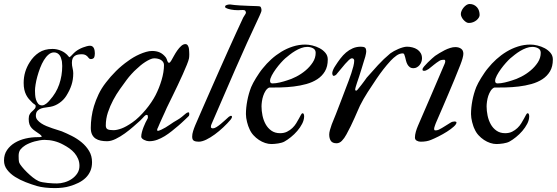

<svg xmlns="http://www.w3.org/2000/svg" viewBox="-70 -712 2807 968"><path d="M106.4 -254.9Q106.4 -247.1 107.2 -234.4Q107.9 -221.7 111.6 -209.7Q115.2 -197.8 122.3 -189.2Q129.4 -180.7 142.1 -180.7Q147.5 -180.7 153.1 -183.3Q158.7 -186 163.8 -189.9Q168.9 -193.8 173.1 -198.2Q177.2 -202.6 180.2 -206.1Q213.4 -242.7 228.5 -286.6Q243.7 -330.6 243.7 -379.4Q243.7 -380.9 243.4 -384.5Q243.2 -388.2 242.9 -392.1Q242.7 -396 242.4 -399.7Q242.2 -403.3 241.7 -404.8Q239.7 -413.1 237.1 -420.9Q234.4 -428.7 229.7 -434.6Q225.1 -440.4 218.3 -444.1Q211.4 -447.8 202.1 -447.8Q187.5 -447.8 174.6 -436.8Q161.6 -425.8 151.1 -408.4Q140.6 -391.1 132.3 -369.4Q124 -347.7 118.2 -326.4Q112.3 -305.2 109.4 -286.1Q106.4 -267.1 106.4 -254.9ZM23.9 73.7Q23.9 82 24.4 92.3Q24.9 102.5 27.3 108.9Q30.8 116.7 41.3 129.6Q51.8 142.6 65.7 156.2Q79.6 169.9 95.2 182.4Q110.8 194.8 125 201.2Q132.3 204.6 144.5 206.8Q156.7 209 170.2 210.4Q183.6 211.9 196.3 212.4Q209 212.9 217.3 212.9Q235.8 212.9 255.9 207Q275.9 201.2 292.5 189.7Q309.1 178.2 319.8 161.9Q330.6 145.5 330.6 124Q330.6 105 323.7 88.9Q316.9 72.8 305.7 59.6Q294.4 46.4 279.5 35.9Q264.6 25.4 248.5 17.1Q204.6 -6.8 153.8 -6.8Q143.6 -6.8 130.4 -4.6Q117.2 -2.4 104 1.2Q90.8 4.9 78.6 10Q66.4 15.1 57.6 20.5Q43.5 29.3 33.7 41Q23.9 52.7 23.9 73.7ZM-49.8 97.2Q-49.8 66.4 -34.4 44.2Q-19 22 5.1 7.6Q29.3 -6.8 59.3 -13.7Q89.4 -20.5 119.1 -20.5Q126 -20.5 130.6 -20.8Q135.3 -21 140.6 -22.9Q140.6 -25.4 137.2 -29.1Q133.8 -32.7 131.3 -34.7Q118.2 -43.9 107.7 -51Q97.2 -58.1 89.8 -66.2Q82.5 -74.2 78.6 -85Q74.7 -95.7 74.7 -112.3Q74.7 -118.7 75.9 -125.2Q77.1 -131.8 79.6 -135.3Q83 -142.1 88.1 -147Q93.3 -151.9 98.1 -156.2Q103 -160.6 106.4 -165.3Q109.9 -169.9 109.9 -177.2Q109.9 -182.6 103.8 -186.3Q97.7 -189.9 93.3 -194.3Q83.5 -203.6 75.4 -213.1Q67.4 -222.7 61.5 -234.4Q55.7 -246.1 52.5 -260.5Q49.3 -274.9 49.3 -293.9Q49.3 -323.2 57.1 -349.1Q64.9 -375 79.6 -397.9Q98.6 -428.7 126.5 -447Q154.3 -465.3 194.3 -465.3Q213.4 -465.3 231.7 -458.7Q250 -452.1 262.7 -440.9Q269.5 -435.5 272.2 -431.4Q274.9 -427.2 280.8 -423.3Q289.6 -430.7 296.1 -438Q302.7 -445.3 311 -452.1Q318.4 -458 328.1 -463.4Q337.9 -468.8 348.1 -472.7Q358.4 -476.6 367.7 -479Q377 -481.4 383.8 -481.4Q391.6 -481.4 396.5 -477.5Q401.4 -473.6 403.8 -468Q406.2 -462.4 407.2 -455.6Q408.2 -448.7 408.2 -442.9Q408.2 -437.5 407.2 -431.4Q406.2 -425.3 403.8 -420.9Q398.4 -414.1 387.2 -414.1Q381.3 -414.1 377 -419.9Q370.1 -429.7 362.1 -434.1Q354 -438.5 343.3 -438.5Q332.5 -438.5 323.2 -436.8Q314 -435.1 307.1 -430.4Q300.3 -425.8 296.4 -417.5Q292.5 -409.2 292.5 -395.5Q292.5 -381.8 295.9 -368.2Q299.3 -354.5 299.3 -342.8Q299.3 -326.2 297.1 -311.8Q294.9 -297.4 290.5 -283.7Q286.1 -270 279.5 -256.3Q272.9 -242.7 263.7 -228Q250.5 -207.5 229.5 -192.9Q208.5 -178.2 185.1 -173.8Q174.3 -171.4 161.4 -170.2Q148.4 -168.9 137.2 -165Q126 -161.1 118.4 -152.8Q110.8 -144.5 110.8 -128.4Q110.8 -116.7 118.4 -107.4Q126 -98.1 137.7 -90.3Q149.4 -82.5 164.1 -76.4Q178.7 -70.3 193.4 -65.4Q208 -60.5 220.7 -56.6Q233.4 -52.7 241.7 -49.8Q265.6 -40 292.2 -26.6Q318.8 -13.2 341.6 5.6Q364.3 24.4 379.2 49.1Q394 73.7 394 105.5Q394 130.9 385.5 150.4Q377 169.9 361.8 184.6Q346.7 199.2 325.7 209.7Q304.7 220.2 279.8 227.1Q266.6 231.4 246.3 233.9Q226.1 236.3 207 236.3Q180.7 236.3 157.2 233.6Q133.8 231 115.2 225.6Q88.9 217.8 59.8 206.5Q30.8 195.3 6.3 179.9Q-18.1 164.6 -33.9 144Q-49.8 123.5 -49.8 97.2Z M568.4 -309.1Q553.2 -288.6 534.9 -262.9Q516.6 -237.3 500.7 -207.5Q484.9 -177.7 474.1 -145.5Q463.4 -113.3 463.4 -79.6Q463.4 -64.9 472.4 -60.3Q481.4 -55.7 502.4 -55.7Q519 -55.7 542.5 -64.2Q565.9 -72.8 597.2 -94.7Q614.3 -106.4 631.3 -123Q648.4 -139.6 664.1 -158.2Q679.7 -176.8 692.6 -196Q705.6 -215.3 714.4 -232.4Q723.1 -249.5 731 -269Q738.8 -288.6 744.6 -308.3Q750.5 -328.1 753.7 -347.7Q756.8 -367.2 756.8 -384.3Q756.8 -392.1 752.9 -398.4Q749 -404.8 742.2 -409.2Q735.4 -413.6 726.3 -415.8Q717.3 -418 707.5 -418Q698.2 -418 686.3 -412.6Q674.3 -407.2 661.9 -399.2Q649.4 -391.1 638.2 -381.8Q627 -372.6 619.1 -364.7Q613.3 -359.9 606.4 -353Q599.6 -346.2 592.8 -338.6Q585.9 -331.1 579.6 -323.5Q573.2 -315.9 568.4 -309.1ZM864.7 -489.7Q872.6 -489.7 877.2 -482.2Q881.8 -474.6 882.8 -465.3Q883.3 -458.5 883.8 -451.2Q884.3 -443.8 884.3 -437.5Q884.3 -431.2 883.8 -425.8Q883.3 -420.4 882.8 -417.5Q880.9 -407.2 872.1 -385.5Q863.3 -363.8 851.3 -336.9Q839.4 -310.1 825.7 -281.5Q812 -252.9 800.3 -228.8Q788.6 -204.6 780.3 -188Q772 -171.4 771 -168.9Q766.1 -157.7 760.3 -144.8Q754.4 -131.8 748.3 -118.7Q742.2 -105.5 736.6 -92.8Q731 -80.1 726.6 -69.3Q724.1 -65.4 723.1 -62Q722.2 -58.6 722.2 -56.6Q722.2 -52.2 726.6 -52.2Q729 -52.2 732.9 -54Q736.8 -55.7 743.2 -58.1Q765.1 -68.4 785.4 -82.8Q805.7 -97.2 824.2 -107.4Q836.4 -114.3 846.9 -123Q857.4 -131.8 865.7 -138.7Q868.2 -141.1 872.1 -143.3Q876 -145.5 882.8 -145.5Q883.3 -143.1 883.8 -140.9Q884.3 -138.7 884.3 -136.7Q884.3 -134.8 883.8 -132.6Q883.3 -130.4 882.8 -128.4Q882.8 -127.9 876.7 -122.1Q870.6 -116.2 862.1 -108.2Q853.5 -100.1 844.5 -91.8Q835.4 -83.5 829.6 -78.6Q813.5 -64.9 796.1 -51Q778.8 -37.1 760.3 -25.6Q741.7 -14.2 722.2 -7.1Q702.6 0 681.6 0Q676.3 0 669.7 -1.7Q663.1 -3.4 656.7 -6.6Q650.4 -9.8 646.2 -13.9Q642.1 -18.1 642.1 -22.9Q642.1 -33.2 645.5 -46.1Q648.9 -59.1 653.8 -71.5Q658.7 -84 663.8 -94.5Q668.9 -105 672.4 -110.8Q675.8 -115.7 675.8 -120.6Q675.8 -124.5 675 -128.7Q674.3 -132.8 669.9 -132.8Q666 -132.8 663.1 -130.6Q660.2 -128.4 657.7 -126Q652.3 -120.1 647.2 -114.7Q642.1 -109.4 636.7 -104Q622.6 -91.3 602.3 -73.5Q582 -55.7 559.3 -39.3Q536.6 -22.9 513.2 -11.5Q489.7 0 469.7 0Q453.1 0 438.2 -2.9Q423.3 -5.9 412.1 -13.2Q400.9 -20.5 394.3 -33.7Q387.7 -46.9 387.7 -67.4Q387.7 -93.3 391.6 -121.6Q395.5 -149.9 403.8 -177.2Q412.6 -206.1 427 -236.6Q441.4 -267.1 464.4 -296.4Q486.3 -325.2 514.9 -353.8Q543.5 -382.3 576.7 -405.3Q588.4 -414.1 603.3 -422.9Q618.2 -431.6 634.3 -438.7Q650.4 -445.8 666.5 -450.4Q682.6 -455.1 696.8 -455.1Q719.2 -455.1 735.8 -447.5Q752.4 -439.9 766.1 -422.4Q768.6 -418.9 770.5 -414.1Q772.5 -409.2 773.4 -405.3Q774.9 -401.4 776.9 -398.4Q778.8 -395.5 782.7 -395.5Q785.2 -395.5 788.3 -399.2Q791.5 -402.8 793.9 -407.2Q799.3 -416.5 806.9 -430.4Q814.5 -444.3 823.7 -457.5Q833 -470.7 843.5 -480.2Q854 -489.7 864.7 -489.7Z M914.6 -81.1Q931.6 -120.1 951.4 -165.8Q971.2 -211.4 992.7 -260Q1014.2 -308.6 1036.1 -358.4Q1058.1 -408.2 1079.3 -455.3Q1100.6 -502.4 1120.1 -545.4Q1139.6 -588.4 1156.2 -623.5Q1159.7 -629.9 1164.8 -637.2Q1169.9 -644.5 1169.9 -647.9Q1169.9 -651.9 1167.2 -656.7Q1164.6 -661.6 1154.8 -661.6Q1146 -661.6 1140.4 -661.1Q1134.8 -660.6 1130.4 -660.6Q1111.3 -660.6 1094.5 -663.8Q1077.6 -667 1067.9 -672.4Q1064.9 -673.8 1064.9 -679.2Q1064.9 -682.1 1067.6 -684.1Q1070.3 -686 1074.2 -687.3Q1078.1 -688.5 1082.3 -689Q1086.4 -689.5 1089.8 -689.5Q1113.8 -686 1139.6 -684.6Q1165.5 -683.1 1187.5 -682.4Q1209.5 -681.6 1224.4 -681.2Q1239.3 -680.7 1241.7 -679.2Q1245.1 -676.8 1246.8 -671.1Q1248.5 -665.5 1248.5 -661.6Q1248.5 -654.8 1244.6 -646.5Q1240.7 -638.2 1238.3 -631.8Q1174.8 -497.1 1115.7 -361.6Q1056.6 -226.1 997.6 -88.9Q995.1 -84.5 994.1 -80.1Q993.2 -75.7 993.2 -71.8Q993.2 -68.4 996.3 -66.7Q999.5 -64.9 1003.4 -64.9Q1011.2 -64.9 1021.7 -71.5Q1032.2 -78.1 1043.2 -87.2Q1054.2 -96.2 1064.7 -106Q1075.2 -115.7 1083 -122.6Q1091.3 -128.4 1094.7 -128.4Q1095.7 -128.4 1097.7 -127Q1099.6 -125.5 1099.6 -124Q1099.6 -117.2 1092.8 -108.9Q1076.7 -89.8 1055.7 -70.1Q1034.7 -50.3 1012.7 -34.2Q990.7 -18.1 969.5 -7.8Q948.2 2.4 931.6 2.4Q917 2.4 908 -2.2Q898.9 -6.8 898.9 -22.9Q898.9 -36.1 903.6 -51Q908.2 -65.9 914.6 -81.1Z M1291.5 -304.2Q1291.5 -291.5 1303.7 -291.5Q1320.8 -291.5 1341.1 -296.4Q1361.3 -301.3 1377 -306.6Q1397.9 -312.5 1423.3 -325.4Q1448.7 -338.4 1470.5 -356.7Q1492.2 -375 1506.8 -397.5Q1521.5 -419.9 1521.5 -445.8Q1521.5 -461.4 1508.5 -468.5Q1495.6 -475.6 1479 -475.6Q1463.9 -475.6 1448.2 -469.7Q1432.6 -463.9 1418 -455.1Q1403.3 -446.3 1390.4 -436Q1377.4 -425.8 1367.7 -417.5Q1358.9 -409.7 1345.9 -395.3Q1333 -380.9 1321 -364.5Q1309.1 -348.1 1300.3 -331.8Q1291.5 -315.4 1291.5 -304.2ZM1286.6 -270.5Q1276.4 -265.6 1269 -254.2Q1261.7 -242.7 1257.1 -228.8Q1252.4 -214.8 1250.5 -200.4Q1248.5 -186 1248.5 -175.8Q1248.5 -153.3 1253.4 -129.4Q1258.3 -105.5 1269.3 -85.7Q1280.3 -65.9 1298.3 -53.2Q1316.4 -40.5 1342.3 -40.5Q1362.3 -40.5 1377.4 -48.1Q1392.6 -55.7 1404.1 -66.7Q1415.5 -77.6 1423.6 -90.8Q1431.6 -104 1437.5 -115Q1443.4 -126 1447.5 -133.5Q1451.7 -141.1 1455.6 -141.1Q1460 -141.1 1461.7 -136Q1463.4 -130.9 1463.4 -125Q1462.9 -106.4 1453.1 -87.6Q1443.4 -68.8 1428.7 -51.8Q1414.1 -34.7 1396.7 -20.8Q1379.4 -6.8 1364.3 1.5Q1358.4 4.9 1350.1 7.3Q1341.8 9.8 1332.5 11.2Q1323.2 12.7 1314.2 13.4Q1305.2 14.2 1298.3 14.2Q1283.2 14.2 1266.8 8.8Q1250.5 3.4 1235.4 -6.6Q1220.2 -16.6 1207.8 -30.3Q1195.3 -43.9 1188 -61Q1184.6 -67.4 1181.4 -76.9Q1178.2 -86.4 1175.5 -96.7Q1172.9 -106.9 1171.4 -117.4Q1169.9 -127.9 1169.9 -136.7Q1169.9 -168.9 1176.8 -204.8Q1183.6 -240.7 1196.3 -272.9Q1200.2 -282.2 1206.5 -294.2Q1212.9 -306.2 1220.9 -319.1Q1229 -332 1237.8 -345Q1246.6 -357.9 1255.4 -368.2Q1273.9 -391.6 1297.6 -413.1Q1321.3 -434.6 1348.6 -451.2Q1376 -467.8 1406.5 -477.5Q1437 -487.3 1469.7 -487.3Q1485.4 -487.3 1504.9 -482.7Q1524.4 -478 1541.7 -468.8Q1559.1 -459.5 1570.8 -445.3Q1582.5 -431.2 1582.5 -412.1Q1582.5 -376.5 1568.1 -352.3Q1553.7 -328.1 1529.5 -312.5Q1505.4 -296.9 1474.4 -288.3Q1443.4 -279.8 1410.6 -275.9Q1377.9 -272 1345.5 -271.2Q1313 -270.5 1286.6 -270.5Z M1589.8 -33.7Q1589.8 -43 1593.5 -56.6Q1597.2 -70.3 1602.5 -84.7Q1607.9 -99.1 1613.8 -112.8Q1619.6 -126.5 1623.5 -136.7Q1636.7 -171.4 1650.1 -205.6Q1663.6 -239.7 1675.3 -272Q1681.2 -286.6 1688 -305.2Q1694.8 -323.7 1701.2 -342.5Q1707.5 -361.3 1711.7 -378.2Q1715.8 -395 1715.8 -406.2Q1715.8 -410.6 1713.1 -414.3Q1710.4 -418 1704.6 -418Q1698.2 -418 1689.2 -409.7Q1680.2 -401.4 1669.9 -389.6Q1659.7 -377.9 1649.4 -365Q1639.2 -352.1 1630.4 -342.3Q1626 -335.4 1620.8 -332.5Q1615.7 -329.6 1612.8 -329.6Q1607.9 -329.6 1606.4 -335.2Q1605 -340.8 1605 -342.8Q1605 -348.6 1609.1 -359.1Q1613.3 -369.6 1621.1 -380.9Q1632.8 -399.4 1646 -416.7Q1659.2 -434.1 1674.6 -447.3Q1689.9 -460.4 1708.5 -468.5Q1727.1 -476.6 1749.5 -476.6Q1762.7 -476.6 1769.5 -472.4Q1776.4 -468.3 1776.4 -451.2Q1776.4 -447.8 1774.9 -440.7Q1773.4 -433.6 1771.5 -425.8Q1769 -418.9 1764.2 -402.3Q1759.3 -385.7 1753.2 -366.2Q1747.1 -346.7 1741 -327.4Q1734.9 -308.1 1730 -294.9Q1726.1 -283.7 1723.4 -273.9Q1720.7 -264.2 1720.7 -260.3Q1720.7 -256.8 1722.7 -255.9Q1724.6 -254.9 1725.6 -254.9Q1728 -254.9 1732.7 -259.8Q1737.3 -264.6 1741.7 -271Q1746.6 -276.9 1752.2 -284.2Q1757.8 -291.5 1762.9 -298.3Q1768.1 -305.2 1772.2 -311Q1776.4 -316.9 1778.8 -320.3Q1807.1 -352.5 1835.7 -383.8Q1864.3 -415 1897.9 -442.9Q1905.8 -448.7 1916.5 -454.6Q1927.2 -460.4 1938.7 -465.3Q1950.2 -470.2 1961.7 -473.4Q1973.1 -476.6 1981.9 -476.6Q1995.6 -476.6 2009.3 -473.1Q2022.9 -469.7 2033.7 -462.6Q2044.4 -455.6 2051 -444.3Q2057.6 -433.1 2057.6 -417.5Q2057.6 -408.7 2054.4 -399.9Q2051.3 -391.1 2045.4 -384Q2039.6 -377 2031.7 -372.6Q2023.9 -368.2 2014.6 -368.2Q2002.9 -368.2 1995.6 -373.8Q1988.3 -379.4 1983.9 -387.7Q1979.5 -396 1977.1 -405.5Q1974.6 -415 1972.7 -423.3Q1970.7 -431.6 1968.3 -437.3Q1965.8 -442.9 1961.4 -442.9Q1944.3 -442.9 1928.7 -431.6Q1913.1 -420.4 1899.9 -406.2Q1878.9 -383.3 1862.3 -361.8Q1845.7 -340.3 1828.1 -314.5Q1805.7 -281.7 1783.7 -247.3Q1761.7 -212.9 1745.1 -179.7Q1740.2 -169.4 1733.2 -153.1Q1726.1 -136.7 1717.3 -116.9Q1708.5 -97.2 1698.2 -75.9Q1688 -54.7 1676.8 -34.7Q1666 -14.6 1653.8 -2.2Q1641.6 10.3 1627 10.3Q1606 10.3 1597.9 -2Q1589.8 -14.2 1589.8 -33.7Z M2253.4 -641.1Q2253.4 -648.9 2257.3 -657.7Q2261.2 -666.5 2267.6 -674.1Q2273.9 -681.6 2281.7 -686.8Q2289.6 -691.9 2297.4 -691.9Q2309.6 -691.9 2319.1 -687.3Q2328.6 -682.6 2335.2 -675Q2341.8 -667.5 2345 -657.2Q2348.1 -647 2348.1 -636.2Q2348.1 -630.4 2344 -623.3Q2339.8 -616.2 2332.5 -610.1Q2325.2 -604 2315.2 -600.1Q2305.2 -596.2 2293.5 -596.2Q2286.6 -596.2 2279.5 -600.8Q2272.5 -605.5 2266.6 -612.1Q2260.7 -618.7 2257.1 -626.5Q2253.4 -634.3 2253.4 -641.1ZM2022 -18.6Q2022 -31.7 2026.4 -47.4Q2030.8 -63 2037.1 -77.6Q2069.8 -154.3 2101.8 -227.3Q2133.8 -300.3 2165.5 -376Q2169.4 -384.3 2172.1 -391.4Q2174.8 -398.4 2174.8 -402.8Q2174.8 -406.7 2173.8 -408.7Q2172.9 -410.6 2168.5 -410.6Q2160.2 -410.6 2154.3 -409.2Q2148.4 -407.7 2143.1 -403.8Q2137.7 -400.9 2131.1 -395.8Q2124.5 -390.6 2117.4 -385.3Q2110.4 -379.9 2103.8 -374.3Q2097.2 -368.7 2091.3 -364.3Q2086.9 -361.8 2080.8 -358.4Q2074.7 -355 2069.3 -355Q2064 -355 2062 -356.2Q2060.1 -357.4 2060.1 -363.3Q2060.1 -367.2 2068.1 -377Q2076.2 -386.7 2086.9 -397.2Q2097.7 -407.7 2108.2 -417.2Q2118.7 -426.8 2123.5 -430.2Q2132.8 -436.5 2145.5 -444.3Q2158.2 -452.1 2171.9 -459Q2185.5 -465.8 2199.5 -470.2Q2213.4 -474.6 2225.6 -474.6Q2242.7 -474.6 2254.4 -466.6Q2266.1 -458.5 2266.1 -440.9Q2266.1 -432.6 2262 -417.7Q2257.8 -402.8 2251 -385.3Q2235.4 -345.2 2220.2 -308.8Q2205.1 -272.5 2190.2 -237.5Q2175.3 -202.6 2160.4 -167.7Q2145.5 -132.8 2129.4 -96.2Q2127.9 -93.3 2126.2 -88.4Q2124.5 -83.5 2122.8 -78.9Q2121.1 -74.2 2119.9 -69.8Q2118.7 -65.4 2118.7 -63.5Q2118.7 -59.6 2119.6 -57.1Q2120.6 -54.7 2125 -54.7Q2128.9 -54.7 2133.5 -55.4Q2138.2 -56.2 2142.1 -58.1Q2158.7 -66.4 2171.9 -75.2Q2185.1 -84 2200.2 -92.8Q2206.1 -96.7 2211.4 -98.1Q2216.8 -99.6 2222.2 -99.6Q2224.1 -99.6 2227.8 -98.6Q2231.4 -97.7 2231.4 -94.7Q2231.4 -85.9 2217.5 -73.5Q2203.6 -61 2183.6 -48.3Q2163.6 -35.6 2141.4 -24.4Q2119.1 -13.2 2103 -6.8Q2082 2.4 2050.8 2.4Q2040.5 2.4 2031.2 -2.7Q2022 -7.8 2022 -18.6Z M2426.3 -304.2Q2426.3 -291.5 2438.5 -291.5Q2455.6 -291.5 2475.8 -296.4Q2496.1 -301.3 2511.7 -306.6Q2532.7 -312.5 2558.1 -325.4Q2583.5 -338.4 2605.2 -356.7Q2627 -375 2641.6 -397.5Q2656.2 -419.9 2656.2 -445.8Q2656.2 -461.4 2643.3 -468.5Q2630.4 -475.6 2613.8 -475.6Q2598.6 -475.6 2583 -469.7Q2567.4 -463.9 2552.7 -455.1Q2538.1 -446.3 2525.1 -436Q2512.2 -425.8 2502.4 -417.5Q2493.7 -409.7 2480.7 -395.3Q2467.8 -380.9 2455.8 -364.5Q2443.8 -348.1 2435.1 -331.8Q2426.3 -315.4 2426.3 -304.2ZM2421.4 -270.5Q2411.1 -265.6 2403.8 -254.2Q2396.5 -242.7 2391.8 -228.8Q2387.2 -214.8 2385.3 -200.4Q2383.3 -186 2383.3 -175.8Q2383.3 -153.3 2388.2 -129.4Q2393.1 -105.5 2404.1 -85.7Q2415 -65.9 2433.1 -53.2Q2451.2 -40.5 2477.1 -40.5Q2497.1 -40.5 2512.2 -48.1Q2527.3 -55.7 2538.8 -66.7Q2550.3 -77.6 2558.3 -90.8Q2566.4 -104 2572.3 -115Q2578.1 -126 2582.3 -133.5Q2586.4 -141.1 2590.3 -141.1Q2594.7 -141.1 2596.4 -136Q2598.1 -130.9 2598.1 -125Q2597.7 -106.4 2587.9 -87.6Q2578.1 -68.8 2563.5 -51.8Q2548.8 -34.7 2531.5 -20.8Q2514.2 -6.8 2499 1.5Q2493.2 4.9 2484.9 7.3Q2476.6 9.8 2467.3 11.2Q2458 12.7 2449 13.4Q2439.9 14.2 2433.1 14.2Q2418 14.2 2401.6 8.8Q2385.3 3.4 2370.1 -6.6Q2355 -16.6 2342.5 -30.3Q2330.1 -43.9 2322.8 -61Q2319.3 -67.4 2316.2 -76.9Q2313 -86.4 2310.3 -96.7Q2307.6 -106.9 2306.2 -117.4Q2304.7 -127.9 2304.7 -136.7Q2304.7 -168.9 2311.5 -204.8Q2318.4 -240.7 2331.1 -272.9Q2335 -282.2 2341.3 -294.2Q2347.7 -306.2 2355.7 -319.1Q2363.8 -332 2372.6 -345Q2381.3 -357.9 2390.1 -368.2Q2408.7 -391.6 2432.4 -413.1Q2456.1 -434.6 2483.4 -451.2Q2510.7 -467.8 2541.3 -477.5Q2571.8 -487.3 2604.5 -487.3Q2620.1 -487.3 2639.6 -482.7Q2659.2 -478 2676.5 -468.8Q2693.8 -459.5 2705.6 -445.3Q2717.3 -431.2 2717.3 -412.1Q2717.3 -376.5 2702.9 -352.3Q2688.5 -328.1 2664.3 -312.5Q2640.1 -296.9 2609.1 -288.3Q2578.1 -279.8 2545.4 -275.9Q2512.7 -272 2480.2 -271.2Q2447.8 -270.5 2421.4 -270.5Z"/></svg>

Font: IM FELL French Canon
Style: Italic
Weight: 400
Italic angle: -17°
Designer: Igino Marini
Foundry: Igino Marini
Version: 3.00